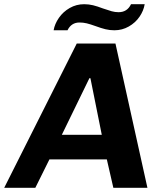

<svg xmlns="http://www.w3.org/2000/svg" viewBox="-66 -893 772 913"><path d="M635 0H473L442 -135H169L102 0H-46L299 -686H483ZM359 -521 228 -252H418L364 -521ZM478 -749Q456 -749 435.5 -754Q415 -759 388 -769Q363 -778 346.5 -782Q330 -786 312 -786Q273 -786 255 -749H189Q194 -779 214 -808Q234 -837 265.5 -855Q297 -873 334 -873Q356 -873 376.5 -868Q397 -863 423 -853Q449 -844 465 -839.5Q481 -835 498 -835Q539 -835 557 -873H622Q617 -842 597.5 -813.5Q578 -785 546.5 -767Q515 -749 478 -749Z"/></svg>

Font: Chivo
Style: Bold Italic
Weight: 700
Italic angle: -8.05°
Designer: Hector Gatti
Foundry: Omnibus-Type
Version: Version 1.007